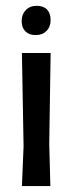

<svg xmlns="http://www.w3.org/2000/svg" viewBox="-20 -630 246 650"><path d="M100.9 -511.2Q78.5 -511.2 65.9 -523.8Q53.3 -536.4 53.3 -558.9Q53.3 -581.3 67.3 -595.8Q81.3 -610.3 104.2 -610.3Q127.1 -610.3 139.3 -597.7Q151.4 -585 151.4 -562.1Q151.4 -539.3 137.4 -525.2Q123.4 -511.2 100.9 -511.2ZM150.5 0H54.2L59.8 -134.6L54.2 -450.5H151.4L146.7 -143Z"/></svg>

Font: Gurajada
Style: Regular
Weight: 400
Designer: Purushoth Kumar Guthula
Foundry: SiliconAndhra, USA.
Version: Version 1.0.3; ttfautohint (v1.2.42-39fb)